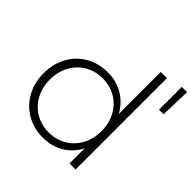

<svg xmlns="http://www.w3.org/2000/svg" viewBox="-197 -933 1103 1103"><g transform="rotate(45 354.5 -381.5)"><path d="M83 -124C127 -44 210 4 307 4C402 4 480 -42 521 -123V0H570V-742H520V-401C477 -480 400 -526 307 -526C258 -526 214 -515 175 -493C96 -448 49 -364 49 -261C49 -210 60 -164 83 -124ZM100 -261C100 -390 190 -481 310 -481C430 -481 520 -390 520 -261C520 -132 430 -41 310 -41C190 -41 100 -132 100 -261ZM666 -582H703L709 -767H666Z"/></g></svg>

Font: Montserrat Light
Style: Regular
Weight: 300
Designer: Julieta Ulanovsky
Foundry: Julieta Ulanovsky
Version: Version 7.200